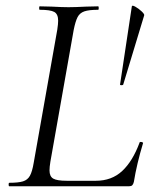

<svg xmlns="http://www.w3.org/2000/svg" viewBox="-20 -647 536 667"><path d="M12 -12Q44 -12 60 -17Q76 -22 84 -36.5Q92 -51 97 -81L179 -544Q182 -564 182 -575Q182 -598 168.5 -605.5Q155 -613 118 -613Q116 -613 116 -619Q116 -625 118 -625L160 -624Q196 -622 218 -622Q241 -622 279 -624L321 -625Q323 -625 323 -619Q323 -613 321 -613Q289 -613 273 -607.5Q257 -602 249.5 -587.5Q242 -573 236 -543L155 -85Q152 -67 152 -55Q152 -34 165 -26.5Q178 -19 212 -19H313Q368 -19 404.5 -53Q441 -87 465 -152Q465 -154 469 -154Q472 -154 475 -152.5Q478 -151 477 -150Q455 -77 445 -15Q443 -7 439.5 -3.5Q436 0 429 0H12Q10 0 10 -6Q10 -12 12 -12ZM481 -594 408 -353Q407 -351 402 -351Q397 -351 397 -353L438 -625Q439 -630 450.5 -623.5Q462 -617 472 -607.5Q482 -598 481 -594Z"/></svg>

Font: Cormorant Infant
Style: Italic
Weight: 400
Italic angle: -10°
Designer: Christian Thalmann (Catharsis Fonts)
Foundry: Catharsis Fonts
Version: Version 4.000